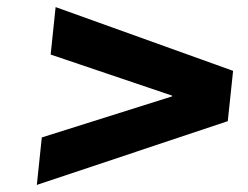

<svg xmlns="http://www.w3.org/2000/svg" viewBox="-20 -521 700 542"><path d="M123 -367 137 -501 638 -321 623 -179 84 1 98 -133 466 -249V-251Z"/></svg>

Font: Quantico
Style: Bold Italic
Weight: 700
Italic angle: -12°
Designer: Matt Desmond
Foundry: MADtype
Version: Version 2.002